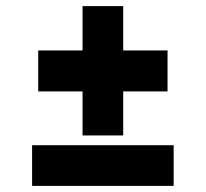

<svg xmlns="http://www.w3.org/2000/svg" viewBox="-20 -608 673 628"><path d="M85 0H548V-133H85ZM105 -309H250V-165H383V-309H528V-443H383V-588H250V-443H105Z"/></svg>

Font: Unageo
Style: Bold
Weight: 700
Designer: Richard Sepsi
Foundry: Richard Sepsi
Version: Version 2.000